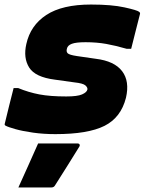

<svg xmlns="http://www.w3.org/2000/svg" viewBox="-50 -579 637 846"><path d="M242 -154Q291 -154 311.5 -163Q332 -172 335 -184Q337 -193 326.5 -202.5Q316 -212 278 -216L192 -228Q105 -239 78.5 -281.5Q52 -324 66 -385Q84 -467 154 -513Q224 -559 351 -559Q442 -559 498.5 -546.5Q555 -534 563 -527Q568 -523 567 -518Q557 -480 547.5 -441.5Q538 -403 528 -364H508Q460 -378 418 -385.5Q376 -393 327 -393Q285 -393 266.5 -386Q248 -379 245 -365Q241 -352 248 -344.5Q255 -337 289 -332L372 -320Q454 -310 488 -265.5Q522 -221 505 -148Q483 -61 410.5 -24.5Q338 12 194 12Q142 12 96 5.5Q50 -1 18 -10Q-14 -19 -25 -25Q-31 -28 -29 -34Q-19 -75 -9.5 -114Q0 -153 10 -191H30Q76 -172 123.5 -163Q171 -154 242 -154ZM118 53H292Q298 53 300.5 57.5Q303 62 299 68Q271 114 247 151.5Q223 189 193 237Q191 241 187 244Q183 247 176 247H31Q55 194 75 149.5Q95 105 118 53Z"/></svg>

Font: Recursive Sn Lnr St Blk
Style: Italic
Weight: 900
Italic angle: -15°
Version: Version 1.079;hotconv 1.0.112;makeotfexe 2.5.65598; ttfautoh